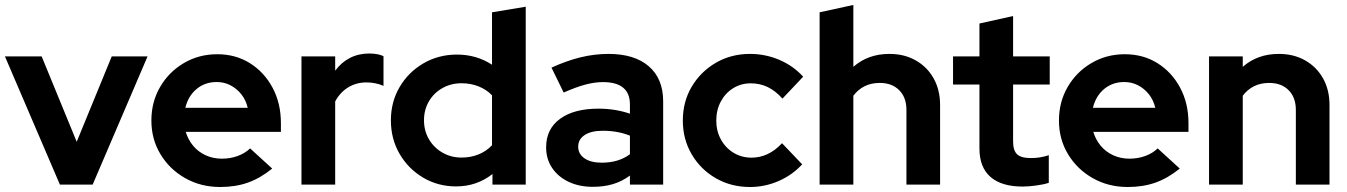

<svg xmlns="http://www.w3.org/2000/svg" viewBox="-20 -750 5471 780"><path d="M223.4 0 0 -521H149.2L291.6 -174L434 -521H579.5L356.4 0Z M874.4 9.7Q796 9.7 732.5 -26.2Q669 -62.1 632 -123.3Q595 -184.4 595 -260.3Q595 -335.9 630.5 -396.9Q666 -457.9 727 -493.8Q788 -529.7 862.7 -529.7Q937.6 -529.7 995.7 -493.1Q1053.9 -456.5 1087.5 -393.3Q1121.2 -330.2 1121.2 -249.6V-214.4H734.5Q744.1 -182.6 764.6 -157.9Q785.1 -133.2 815.3 -119.3Q845.6 -105.4 881 -105.4Q915.7 -105.4 945.6 -116.3Q975.4 -127.2 996.1 -147.1L1085.8 -65.2Q1038 -26.3 987.5 -8.3Q937 9.7 874.4 9.7ZM732.9 -312H986.4Q979 -343.4 960.5 -366.8Q942 -390.1 916.3 -403.5Q890.6 -416.8 860 -416.8Q812.9 -416.8 778.8 -388.6Q744.7 -360.3 732.9 -312Z M1204.7 0V-521H1341.7V-462.9Q1366.8 -496.9 1401.9 -514.8Q1437.1 -532.7 1480.9 -532.7Q1519.1 -532 1538 -521.5V-401.2Q1505.9 -415.2 1468.1 -415.2Q1427.8 -415.2 1394.7 -395.2Q1361.7 -375.1 1341.7 -338V0Z M1832.9 7.3Q1759.3 7.3 1698.8 -28.5Q1638.4 -64.4 1603.2 -125.1Q1568 -185.9 1568 -261Q1568 -336.2 1603.6 -396.7Q1639.3 -457.2 1700.3 -492.7Q1761.4 -528.3 1836.7 -528.3Q1915.6 -528.3 1978.8 -487.1V-700L2115.8 -722.7V0H1980.6V-43Q1916.7 7.3 1832.9 7.3ZM1854.9 -109.9Q1892.6 -109.9 1924.1 -122.7Q1955.7 -135.5 1978.8 -159.9V-362.8Q1956.4 -386.3 1924.3 -399Q1892.2 -411.8 1854.9 -411.8Q1812.3 -411.8 1777.5 -392.2Q1742.6 -372.6 1722.6 -338.5Q1702.5 -304.4 1702.5 -261.3Q1702.5 -218.4 1722.7 -184.1Q1742.9 -149.8 1777.7 -129.9Q1812.4 -109.9 1854.9 -109.9Z M2388.6 9Q2332.9 9 2289.9 -11.4Q2247 -31.9 2222.8 -68Q2198.6 -104.2 2198.6 -151.3Q2198.6 -225.9 2255.1 -267.2Q2311.6 -308.6 2411.4 -308.6Q2478.8 -308.6 2539.1 -288.2V-325.6Q2539.1 -416.5 2429 -416.5Q2396.3 -416.5 2358.1 -406.4Q2319.9 -396.2 2269.9 -374L2220.4 -475.3Q2282.3 -503.5 2338.6 -517.2Q2395 -531 2451.8 -531Q2557.5 -531 2615.8 -480.7Q2674.1 -430.3 2674.1 -338.4V0H2539.1V-36.8Q2506.6 -12.8 2469.6 -1.9Q2432.7 9 2388.6 9ZM2328.9 -154Q2328.9 -124.2 2354.8 -106.6Q2380.6 -89.1 2424.5 -89.1Q2493.3 -89.1 2539.1 -123.5V-198.9Q2489.4 -218.8 2429.2 -218.8Q2382.1 -218.8 2355.5 -201.6Q2328.9 -184.4 2328.9 -154Z M3026.9 9.7Q2950.1 9.7 2888.2 -25.9Q2826.3 -61.4 2790.1 -122.9Q2754 -184.4 2754 -260.3Q2754 -336.9 2790.1 -397.9Q2826.3 -458.9 2888.2 -495Q2950.1 -531 3026.9 -531Q3089 -531 3145.7 -507Q3202.5 -482.9 3242.9 -438.4L3158.7 -349.4Q3130.1 -381.4 3098.4 -396.5Q3066.7 -411.5 3030 -411.5Q2990.5 -411.5 2958.6 -391.7Q2926.8 -372 2908.4 -337.8Q2889.9 -303.6 2889.9 -260.3Q2889.9 -217.7 2908.7 -183.4Q2927.5 -149.1 2960.2 -129.3Q2992.9 -109.5 3033.2 -109.5Q3102.3 -109.5 3157 -168.2L3238.8 -82.4Q3198.8 -38.7 3143 -14.5Q3087.3 9.7 3026.9 9.7Z M3309.7 0V-700L3446.7 -729.9V-478.5Q3506.4 -531 3593.2 -531Q3653.8 -531 3700.1 -504.7Q3746.5 -478.5 3772.8 -431.7Q3799.1 -385 3799.1 -323.4V0H3662.4V-303.4Q3662.4 -354 3633.1 -383.5Q3603.9 -413.1 3553.9 -413.1Q3518.9 -413.1 3492.1 -399.5Q3465.4 -386 3446.7 -361.1V0Z M4134.8 7.9Q4048.3 7.9 4003.7 -31.4Q3959 -70.6 3959 -146.8V-406.5H3851.7V-521H3959V-654.5L4095.7 -684.9V-521H4244.5V-406.5H4095.7V-175.1Q4095.7 -138.6 4111.9 -123.3Q4128.1 -107.9 4167.7 -107.9Q4187.9 -107.9 4204.4 -110.6Q4220.9 -113.2 4240.7 -119.5V-7.3Q4219.5 -0.3 4188.5 3.8Q4157.5 7.9 4134.8 7.9Z M4561.4 9.7Q4483 9.7 4419.5 -26.2Q4356 -62.1 4319 -123.3Q4282 -184.4 4282 -260.3Q4282 -335.9 4317.5 -396.9Q4353 -457.9 4414 -493.8Q4475 -529.7 4549.7 -529.7Q4624.6 -529.7 4682.7 -493.1Q4740.9 -456.5 4774.5 -393.3Q4808.2 -330.2 4808.2 -249.6V-214.4H4421.5Q4431.1 -182.6 4451.6 -157.9Q4472.1 -133.2 4502.3 -119.3Q4532.6 -105.4 4568 -105.4Q4602.7 -105.4 4632.6 -116.3Q4662.4 -127.2 4683.1 -147.1L4772.8 -65.2Q4725 -26.3 4674.5 -8.3Q4624 9.7 4561.4 9.7ZM4419.9 -312H4673.4Q4666 -343.4 4647.5 -366.8Q4629 -390.1 4603.3 -403.5Q4577.6 -416.8 4547 -416.8Q4499.9 -416.8 4465.8 -388.6Q4431.7 -360.3 4419.9 -312Z M4891.7 0V-521H5028.7V-478.5Q5088.4 -531 5175.2 -531Q5235.8 -531 5282.1 -504.7Q5328.5 -478.5 5354.8 -431.7Q5381.1 -385 5381.1 -323.4V0H5244.4V-303.4Q5244.4 -354 5215.1 -383.5Q5185.9 -413.1 5135.9 -413.1Q5100.9 -413.1 5074.1 -399.5Q5047.4 -386 5028.7 -361.1V0Z"/></svg>

Font: Red Hat Display VF
Style: Regular
Weight: 300
Designer: Pentagram, MCKL
Foundry: Pentagram, MCKL
Version: Version 1.023